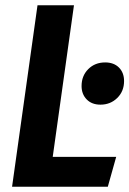

<svg xmlns="http://www.w3.org/2000/svg" viewBox="-20 -712 493 732"><path d="M181 -114H423L391 0H26L123 -692H262ZM291 -384Q291 -423 316.5 -448.5Q342 -474 381 -474Q414 -474 433.5 -454.5Q453 -435 453 -403Q453 -364 427 -338.5Q401 -313 363 -313Q330 -313 310.5 -333Q291 -353 291 -384Z"/></svg>

Font: Fira Sans Condensed SemiBold
Style: Italic
Weight: 600
Width: 3
Italic angle: -8°
Designer: bBox Type GmbH & Carrois Corporate GbR & Edenspiekermann AG
Foundry: bBox Type GmbH & Carrois Corporate GbR & Edenspiekermann AG
Version: Version 4.301